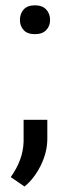

<svg xmlns="http://www.w3.org/2000/svg" viewBox="-20 -553 251 715"><path d="M54.2 -478.5Q54.2 -502 68.1 -517.6Q82 -533.2 109.9 -533.2Q137.7 -533.2 152.1 -517.6Q166.5 -502 166.5 -478.5Q166.5 -456.1 152.1 -440.9Q137.7 -425.8 109.9 -425.8Q82 -425.8 68.1 -440.9Q54.2 -456.1 54.2 -478.5ZM71.3 141.6 20 106.4Q65.9 42.5 67.9 -25.4V-106.9H156.2V-36.1Q156.2 13.2 132.1 62.5Q107.9 111.8 71.3 141.6Z"/></svg>

Font: Roboto
Style: Regular
Weight: 400
Designer: Google
Version: Version 2.001047; 2015